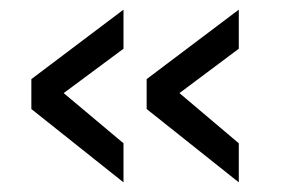

<svg xmlns="http://www.w3.org/2000/svg" viewBox="-20 -443 582 398"><path d="M475 -65 284 -217V-279L475 -423V-342L352 -250L475 -146ZM236 -65 45 -217V-279L236 -423V-342L112 -250L236 -146Z"/></svg>

Font: Cairo-CLs
Style: CLs-Regular
Weight: 400
Version: Version 3.130;gftools[0.9.24]